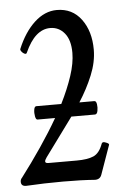

<svg xmlns="http://www.w3.org/2000/svg" viewBox="-49 -688 483 729"><g transform="rotate(-5 192.0 -323.5)"><path d="M338 -133Q351 -128 348 -123L309 -13Q303 4 284 4Q258 2 228.5 1Q199 0 162 0Q125 0 90.5 1Q56 2 21 4Q2 4 2 -13Q2 -22 8 -28Q49 -82 86 -136.5Q123 -191 153 -243H86Q80 -243 77.5 -256Q75 -269 77 -281.5Q79 -294 86 -294H181Q208 -348 224 -396.5Q240 -445 240 -484Q240 -533 218.5 -559Q197 -585 164 -585Q106 -585 68 -500Q65 -491 53 -500Q43 -509 44 -515Q70 -578 109.5 -614.5Q149 -651 195 -651Q254 -651 288 -605Q322 -559 322 -489Q322 -442 301.5 -392Q281 -342 250 -294H307Q314 -294 316 -281.5Q318 -269 315.5 -256Q313 -243 305 -243H215L108 -97Q101 -87 101 -82Q101 -75 113 -75H221Q262 -75 285 -85Q308 -95 321 -131Q324 -139 338 -133Z"/></g></svg>

Font: Junicode Two Beta Condensed
Style: Regular
Weight: 400
Width: 3
Designer: Peter S. Baker
Foundry: Briery Creek Software
Version: Version 1.053; ttfautohint (v1.8.4)